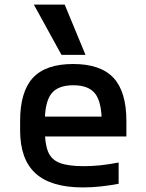

<svg xmlns="http://www.w3.org/2000/svg" viewBox="-20 -810 640 840"><path d="M343 10Q203 10 135.5 -51.5Q68 -113 68 -240V-280Q68 -409 124 -469.5Q180 -530 300 -530Q420 -530 476.5 -469.5Q533 -409 533 -280V-213H129V-300H454L425 -271V-276Q425 -363 396.5 -400Q368 -437 301 -437Q233 -437 204.5 -400Q176 -363 176 -276V-245Q176 -181 190.5 -146Q205 -111 242 -97Q279 -83 346 -83Q381 -83 416.5 -86.5Q452 -90 499 -99V-6Q463 1 422.5 5.5Q382 10 343 10ZM249 -570 128 -790H263L354 -570Z"/></svg>

Font: M PLUS Code Latin Expanded Medium
Style: Regular
Weight: 500
Width: 7
Designer: Coji Morishita
Foundry: UNDERFOREST DESIGN
Version: Version 1.002; ttfautohint (v1.8.3)